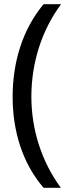

<svg xmlns="http://www.w3.org/2000/svg" viewBox="-20 -734 340 912"><path d="M40 -274C40 -113 86 41 187 158H269C177 33 129 -120 129 -275C129 -433 177 -589 270 -714H187C86 -593 40 -437 40 -274Z"/></svg>

Font: Noto Sans Brahmi
Style: Regular
Weight: 400
Designer: Monotype Design Team
Foundry: Monotype Imaging Inc.
Version: Version 2.004